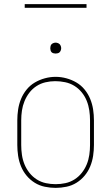

<svg xmlns="http://www.w3.org/2000/svg" viewBox="-20 -904 540 932"><path d="M250 8Q224 8 197.5 2.5Q171 -3 148.5 -17Q126 -31 109 -51.5Q92 -72 82 -96.5Q72 -121 68 -147.5Q64 -174 64 -200V-320Q64 -346 68 -372.5Q72 -399 82 -423.5Q92 -448 109 -469Q126 -490 149 -503.5Q172 -517 198 -524Q224 -531 250 -531Q276 -531 302 -524Q328 -517 351 -503.5Q374 -490 391 -469Q408 -448 418 -423.5Q428 -399 432 -372.5Q436 -346 436 -320V-200Q436 -174 432 -147.5Q428 -121 418 -96.5Q408 -72 391 -51.5Q374 -31 351.5 -17Q329 -3 302.5 2.5Q276 8 250 8ZM250 -10Q274 -10 297.5 -15Q321 -20 341.5 -33Q362 -46 377 -65Q392 -84 401 -106Q410 -128 413.5 -152Q417 -176 417 -200V-320Q417 -344 413.5 -368Q410 -392 401 -414.5Q392 -437 376.5 -456Q361 -475 340.5 -487.5Q320 -500 296 -505Q272 -510 248 -510Q224 -510 200.5 -504.5Q177 -499 157 -486Q137 -473 122.5 -454Q108 -435 99 -413Q90 -391 86.5 -367.5Q83 -344 83 -320V-200Q83 -176 86.5 -152Q90 -128 99 -106Q108 -84 123 -65Q138 -46 158.5 -33Q179 -20 202.5 -15Q226 -10 250 -10ZM250 -644Q245 -644 239.5 -645.5Q234 -647 230.5 -650.5Q227 -654 225.5 -659.5Q224 -665 224 -670Q224 -675 225.5 -680.5Q227 -686 230.5 -689.5Q234 -693 239.5 -695Q245 -697 250 -697Q255 -697 260.5 -695Q266 -693 269.5 -689.5Q273 -686 275 -680.5Q277 -675 277 -670Q277 -665 275 -659.5Q273 -654 269.5 -650.5Q266 -647 260.5 -645.5Q255 -644 250 -644ZM100 -866V-884H400V-866Z"/></svg>

Font: Zed Mono Thin
Style: Regular
Weight: 100
Monospace: yes
Designer: Belleve Invis
Foundry: Belleve Invis
Version: Version 1.0.0; ttfautohint (v1.8.4)